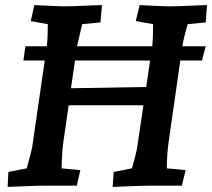

<svg xmlns="http://www.w3.org/2000/svg" viewBox="-20 -730 834 755"><path d="M427 -54 499 -68Q517 -133 519 -148L544 -316H250L230 -178Q224 -140 222 -68L296 -61L282 0H151Q128 0 10 5L13 -54L85 -68Q102 -129 106 -148L156 -492H72L80 -548H164Q168 -580 168 -635L101 -647L115 -710Q213 -705 233 -705Q265 -705 347 -709L381 -710L375 -642L303 -635Q293 -592 283 -548H579Q582 -584 582 -635L514 -647L529 -710Q627 -705 646 -705Q679 -705 763 -709L794 -710L789 -642L718 -635Q702 -580 697 -548H789L774 -492H689L644 -178Q636 -125 636 -68L710 -61L695 0H566Q543 0 423 5ZM555 -388 570 -492H275L259 -383Z"/></svg>

Font: Andada Pro
Style: Bold Italic
Weight: 700
Italic angle: -7°
Designer: Carolina Giovagnoli
Foundry: Huerta Tipografica
Version: Version 3.005; ttfautohint (v1.8.4)